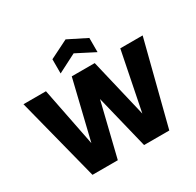

<svg xmlns="http://www.w3.org/2000/svg" viewBox="-197 -1181 1437 1405"><g transform="rotate(-30 522.0 -478.5)"><path d="M678 -759 522 -839 366 -759V-879L522 -957L678 -879ZM411 0H197L18 -700H208L306 -205L426 -700H620L737 -206L836 -700H1025L846 0H633L522 -453Z"/></g></svg>

Font: Albert Sans Black
Style: Regular
Weight: 900
Designer: Andreas Rasmussen
Foundry: a.Foundry
Version: Version 1.025